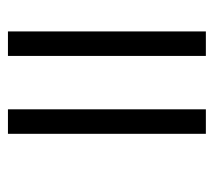

<svg xmlns="http://www.w3.org/2000/svg" viewBox="-48 -462 548 493"><g transform="rotate(-90 226.5 -216.0)"><path d="M391.8 38.1V-470.1H328.9V38.1ZM191.8 38.1V-470.1H128.9V38.1Z"/></g></svg>

Font: NATS
Style: Regular
Weight: 400
Designer: Purushoth Kumar Guthula
Foundry: Silicon Andhra, USA.
Version: Version 1.0.4; ttfautohint (v1.2.25-373a) -l 7 -r 28 -G 50 -